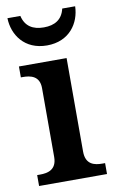

<svg xmlns="http://www.w3.org/2000/svg" viewBox="-86 -802 512 849"><g transform="rotate(-10 170.0 -377.5)"><path d="M162 -606C263 -606 312 -680 314 -755H256C245 -707 211 -687 162 -687C113 -687 79 -707 68 -755H10C12 -680 61 -606 162 -606ZM19 0H324V-49H312C277 -49 237 -57 237 -116V-536H23V-487H32C66 -487 107 -479 107 -424V-115C107 -57 66 -49 32 -49H19Z"/></g></svg>

Font: Noto Serif SemiBold
Style: Regular
Weight: 600
Designer: Monotype Design Team
Foundry: Monotype Imaging Inc.
Version: Version 2.013